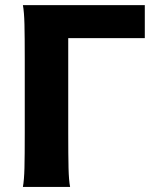

<svg xmlns="http://www.w3.org/2000/svg" viewBox="-20 -733 638 753"><path d="M254.9 0H69.8Q74.7 -26.4 75.9 -73.7Q77.1 -121.1 77.1 -212.4V-498Q77.1 -590.3 75.9 -638.4Q74.7 -686.5 69.8 -712.9H547.9V-583.5H247.6V-212.4Q247.6 -120.6 248.8 -73Q250 -25.4 254.9 0Z"/></svg>

Font: Lesson One Extra
Style: Regular
Weight: 800
Designer: But Ko, Victor Gaultney, Annie Olsen, Julie Remington, Don Collingsworth, Eric Hays, Becca Hirsbrunner
Version: Version 1.100